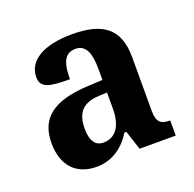

<svg xmlns="http://www.w3.org/2000/svg" viewBox="-73 -794 493 489"><g transform="rotate(-20 173.5 -549.5)"><path d="M112 -380C157 -380 188 -406 208 -438H213L230 -386H328V-427C302 -427 292 -436 292 -466V-612C292 -689 251 -719 168 -719C89 -719 45 -691 45 -647C45 -618 68 -613 124 -613C124 -648 129 -681 163 -681C193 -681 201 -652 201 -613V-583L160 -581C67 -576 24 -544 24 -476C24 -415 57 -380 112 -380ZM149 -432C130 -432 116 -446 116 -481C116 -523 133 -546 180 -548L201 -549V-505C201 -461 184 -432 149 -432Z"/></g></svg>

Font: Noto Serif Georgian ExtraCondensed Bold
Style: Regular
Weight: 700
Width: 2
Designer: Monotype Design Team, Akaki Razmadze
Foundry: Google LLC
Version: Version 2.003